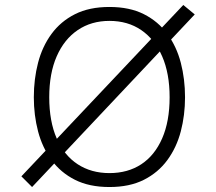

<svg xmlns="http://www.w3.org/2000/svg" viewBox="-20 -740 867 772"><path d="M66 -31 717 -720 763 -682 109 12ZM420 12Q339 12 281.5 -17Q224 -46 187 -96.5Q150 -147 133 -212Q116 -277 116 -349Q116 -422 133 -487.5Q150 -553 187 -603.5Q224 -654 281.5 -683Q339 -712 420 -712Q501 -712 558.5 -683Q616 -654 653 -603.5Q690 -553 707 -487.5Q724 -422 724 -349Q724 -277 707 -212Q690 -147 653 -96.5Q616 -46 558.5 -17Q501 12 420 12ZM420 -44Q494 -44 548 -79.5Q602 -115 632 -183.5Q662 -252 662 -349Q662 -445 632 -513.5Q602 -582 548 -619Q494 -656 420 -656Q347 -656 292.5 -619Q238 -582 208 -513.5Q178 -445 178 -349Q178 -252 208 -183.5Q238 -115 292.5 -79.5Q347 -44 420 -44Z"/></svg>

Font: Inclusive Sans Light
Style: Regular
Weight: 300
Designer: Olivia King
Foundry: Olivia King
Version: Version 2.004